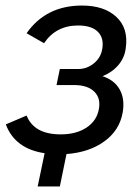

<svg xmlns="http://www.w3.org/2000/svg" viewBox="-20 -550 498 693"><path d="M434 -377Q430 -342 407.5 -315.5Q385 -289 350 -275Q393 -261 412 -227Q431 -193 423 -145Q412 -80 357 -40Q302 0 220 6L196 123H116L141 3Q34 -13 1 -101L76 -133Q103 -65 199 -65Q256 -65 293 -90Q330 -115 337 -157Q344 -195 321 -218.5Q298 -242 251 -243H184L196 -301H263Q294 -301 319 -321.5Q344 -342 349 -373Q356 -412 333.5 -435Q311 -458 262 -458Q182 -458 139 -394L76 -430Q146 -530 276 -530Q356 -530 400 -489Q444 -448 434 -377Z"/></svg>

Font: Raleway-v4020 Medium
Style: Italic
Weight: 500
Italic angle: -12°
Designer: Matt McInerney, Pablo Impallari, Rodrigo Fuenzalida
Foundry: Matt McInerney, Pablo Impallari, Rodrigo Fuenzalida
Version: Version 4.020;PS 004.020;hotconv 1.0.88;makeotf.lib2.5.64775